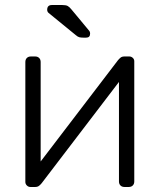

<svg xmlns="http://www.w3.org/2000/svg" viewBox="-20 -745 636 765"><path d="M101 0Q93 0 87 -6Q81 -12 81 -20V-498Q81 -508 87 -514Q93 -520 103 -520H120Q130 -520 136 -514Q142 -508 142 -498V-49L124 -78L450 -505Q455 -511 460.5 -515.5Q466 -520 476 -520H495Q503 -520 509 -514.5Q515 -509 515 -501V-22Q515 -12 509 -6Q503 0 493 0H476Q466 0 460 -6Q454 -12 454 -22V-441L475 -446L146 -15Q142 -10 136 -5Q130 0 120 0ZM313 -595Q303 -595 296.5 -596.5Q290 -598 282 -605L173 -694Q168 -699 168 -706Q168 -725 187 -725H228Q243 -725 250 -721Q257 -717 265 -707L334 -624Q339 -619 339 -611Q339 -595 323 -595Z"/></svg>

Font: Rubik Light
Style: Regular
Weight: 300
Designer: Hubert and Fischer
Foundry: Hubert and Fischer
Version: Version 2.300;gftools[0.9.30]